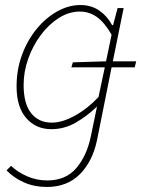

<svg xmlns="http://www.w3.org/2000/svg" viewBox="-20 -510 562 764"><path d="M166 234Q117 234 76 216Q35 198 6 168L24 150Q50 175 88 191.5Q126 208 168 208Q242 208 284 158.5Q326 109 342 30L366 -86Q324 -46 279.5 -21Q235 4 184 4Q123 4 84.5 -40Q46 -84 46 -166Q46 -233 67.5 -291.5Q89 -350 125.5 -394.5Q162 -439 207.5 -464.5Q253 -490 300 -490Q343 -490 375 -468Q407 -446 426 -410H430L448 -478H472L429 -266H522L516 -242H424L366 48Q348 133 297.5 183.5Q247 234 166 234ZM264 -242 270 -262 402 -266 424 -372Q395 -422 364.5 -443Q334 -464 298 -464Q255 -464 215 -439Q175 -414 143 -371.5Q111 -329 92.5 -277Q74 -225 74 -172Q74 -97 104 -59.5Q134 -22 186 -22Q228 -22 278.5 -50Q329 -78 372 -124L397 -242Z"/></svg>

Font: Source Sans 3 ExtraLight ExtraLight
Style: Italic
Weight: 250
Italic angle: -11°
Version: Version 3.052;hotconv 1.1.0;makeotfexe 2.6.0